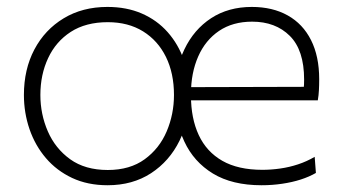

<svg xmlns="http://www.w3.org/2000/svg" viewBox="-20 -525 984 554"><path d="M290.5 9.5Q233 9.5 188.2 -11.5Q143.5 -32.5 112.5 -68.8Q81.5 -105 65.2 -152.2Q49 -199.5 49 -251Q49 -325 79.2 -382.2Q109.5 -439.5 163.8 -472.2Q218 -505 290 -505Q345.5 -505 389.2 -486Q433 -467 463.8 -432.2Q494.5 -397.5 510.8 -351.2Q527 -305 527 -251Q527 -178 498 -119Q469 -60 415.8 -25.2Q362.5 9.5 290.5 9.5ZM291 -34.5Q355 -34.5 397.5 -65.5Q440 -96.5 461 -146Q482 -195.5 482 -251Q482 -313.5 458.8 -360.8Q435.5 -408 392.8 -434.5Q350 -461 291 -461Q227.5 -461 184.2 -433Q141 -405 118.8 -357.2Q96.5 -309.5 96.5 -251Q96.5 -195.5 118 -146Q139.5 -96.5 182.5 -65.5Q225.5 -34.5 291 -34.5ZM734.5 9.5Q650 9.5 594.5 -24.2Q539 -58 511.8 -116.8Q484.5 -175.5 484.5 -251Q484.5 -325 512 -382.5Q539.5 -440 589.2 -472.5Q639 -505 706.5 -505Q766.5 -505 810.2 -480.5Q854 -456 877.5 -409.2Q901 -362.5 901 -296.5Q901 -279 900.2 -264.5Q899.5 -250 897 -235.5L856 -265.5Q857 -273.5 857.2 -281Q857.5 -288.5 857.5 -295.5Q857.5 -380.5 816.2 -421.5Q775 -462.5 707.5 -462.5Q651.5 -462.5 612 -435.8Q572.5 -409 551.8 -361.8Q531 -314.5 531 -254V-249Q531 -183.5 553.5 -135.2Q576 -87 621.5 -61Q667 -35 737 -35Q762.5 -35 788.8 -38.8Q815 -42.5 840 -50.8Q865 -59 888 -72.5L891.5 -26Q872.5 -15 847.8 -7Q823 1 794.2 5.2Q765.5 9.5 734.5 9.5ZM505.5 -235.5V-273.5L866.5 -274.5L897 -270.5V-235.5Z"/></svg>

Font: Commissioner Thin ExtraLight
Style: Regular
Weight: 250
Version: Version 1.000